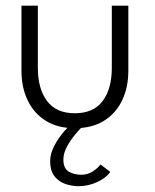

<svg xmlns="http://www.w3.org/2000/svg" viewBox="-20 -430 535 662"><path d="M110.5 -196Q110.5 -124 142.2 -81.8Q174 -39.5 238 -39.5Q302.5 -39.5 334 -81.8Q365.5 -124 365.5 -196V-410.5H422.5V-186Q422.5 -128.5 401 -83.8Q379.5 -39 338.5 -13.5Q297.5 12 238 12Q179 12 138 -13.5Q97 -39 75.5 -83.8Q54 -128.5 54 -186V-410.5H110.5ZM250.5 212Q229.5 212 206.8 204.8Q184 197.5 168.5 178.5Q153 159.5 153 125Q153 99.5 167.5 72Q182 44.5 203.2 20.5Q224.5 -3.5 244 -20L270.5 0Q255.5 14 238.8 34.2Q222 54.5 210.2 77Q198.5 99.5 198.5 120Q198.5 150.5 217 161.5Q235.5 172.5 260.5 172.5Q282.5 172.5 300 161Q317.5 149.5 326.5 137L360 162.5Q348.5 181.5 317 196.8Q285.5 212 250.5 212Z"/></svg>

Font: League Spartan Thin Light
Style: Regular
Weight: 300
Version: Version 2.002